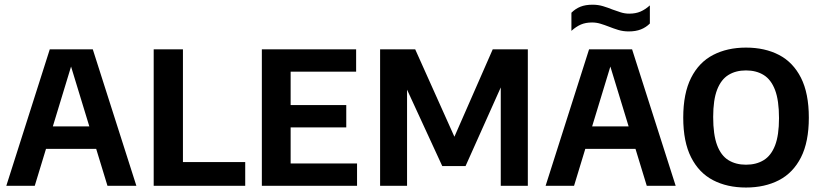

<svg xmlns="http://www.w3.org/2000/svg" viewBox="-20 -810 3586 837"><path d="M7.5 0 197 -595H384.5L574.5 0H448.5L283 -542H296.5L131.5 0ZM129 -161 155 -259H426L452 -161Z M650 0V-595H777.5V-103.5H1049V0Z M1121.5 0V-595H1532.5V-497.5H1247V-97.5H1536.5V0ZM1205 -254.5V-352H1489.5V-254.5Z M1637 0V-595H1790L1968.5 -197H1953.5L2128 -595H2281V0H2163V-482.5H2187L2009.5 -86H1908L1725.5 -482H1754.5V0Z M2358.5 0 2548 -595H2735.5L2925.5 0H2799.5L2634 -542H2647.5L2482.5 0ZM2480 -161 2506 -259H2777L2803 -161ZM2721 -673Q2696.5 -673 2675.2 -679.5Q2654 -686 2634 -694Q2616 -701 2598 -706.5Q2580 -712 2561 -712Q2533 -712 2512.2 -703Q2491.5 -694 2471 -675.5V-754.5Q2488.5 -772 2510.5 -780.8Q2532.5 -789.5 2563 -789.5Q2587.5 -789.5 2609 -783Q2630.5 -776.5 2650 -768.5Q2668 -762 2686 -756.2Q2704 -750.5 2723 -750.5Q2751 -750.5 2772 -759.5Q2793 -768.5 2813 -786.5V-707.5Q2796 -690.5 2773.8 -681.8Q2751.5 -673 2721 -673Z M3232 7.5Q3150 7.5 3088.5 -24.5Q3027 -56.5 2992.8 -124Q2958.5 -191.5 2958.5 -297Q2958.5 -403 2992.8 -470.8Q3027 -538.5 3088.8 -570.5Q3150.5 -602.5 3232 -602.5Q3314.5 -602.5 3376 -570.5Q3437.5 -538.5 3471.8 -470.8Q3506 -403 3506 -297Q3506 -191.5 3471.8 -124Q3437.5 -56.5 3375.8 -24.5Q3314 7.5 3232 7.5ZM3232 -92Q3277 -92 3309.2 -111.8Q3341.5 -131.5 3358.8 -176Q3376 -220.5 3376 -295Q3376 -372 3358.8 -417.5Q3341.5 -463 3309.2 -483Q3277 -503 3232 -503Q3187.5 -503 3155.5 -483.2Q3123.5 -463.5 3106.2 -419Q3089 -374.5 3089 -300Q3089 -223 3106 -177.5Q3123 -132 3155.2 -112Q3187.5 -92 3232 -92Z"/></svg>

Font: Encode Sans SC SemiCondensed SemiBold
Style: Regular
Weight: 600
Width: 4
Designer: Multiple Designers
Foundry: Impallari Type
Version: Version 3.002